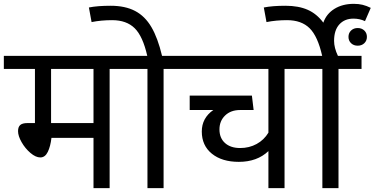

<svg xmlns="http://www.w3.org/2000/svg" viewBox="-40 -980 1951 1000"><path d="M651 -621H531V0H447V-262H228Q223 -218 209 -189Q195 -160 170 -160Q146 -160 118.5 -183.5Q91 -207 72.5 -239.5Q54 -272 54 -297Q54 -319 65.5 -329Q77 -339 103 -339H142V-621H-20V-689H651ZM447 -621H226V-339H447Z M932 -621H812V0H728V-621H611V-689H727Q704 -791 661.5 -833Q619 -875 544 -875Q487 -875 437 -865L423 -941Q468 -950 536 -950Q612 -950 663.5 -923Q715 -896 748.5 -839Q782 -782 804 -689H932Z M1562 -621H1442V0H1358V-193Q1299 -137 1204 -137Q1116 -137 1063.5 -179.5Q1011 -222 1011 -295Q1011 -365 1071 -407H948V-482H1272L1281 -407H1211Q1162 -407 1132.5 -378.5Q1103 -350 1103 -306Q1103 -261 1132 -235Q1161 -209 1211 -209Q1258 -209 1296.5 -230Q1335 -251 1358 -289V-621H892V-689H1562Z M1843 -689V-621H1723V0H1639V-621H1522V-689H1638Q1615 -791 1572.5 -833Q1530 -875 1455 -875Q1398 -875 1348 -865L1334 -941Q1379 -950 1447 -950Q1515 -950 1562.5 -929Q1610 -908 1644 -862Q1660 -908 1702 -934Q1744 -960 1803 -960Q1828 -960 1848.5 -955Q1869 -950 1891 -939L1861 -870Q1833 -883 1801 -883Q1755 -883 1727.5 -853Q1700 -823 1700 -767Q1700 -731 1720 -689ZM1871 -788Q1871 -768 1857.5 -755Q1844 -742 1823 -742Q1802 -742 1788.5 -755Q1775 -768 1775 -788Q1775 -808 1788.5 -821Q1802 -834 1823 -834Q1844 -834 1857.5 -821Q1871 -808 1871 -788Z"/></svg>

Font: FiraGOUPP
Style: Medium
Weight: 400
Designer: bBox Type
Foundry: bBox Type GmbH
Version: Version 1.001